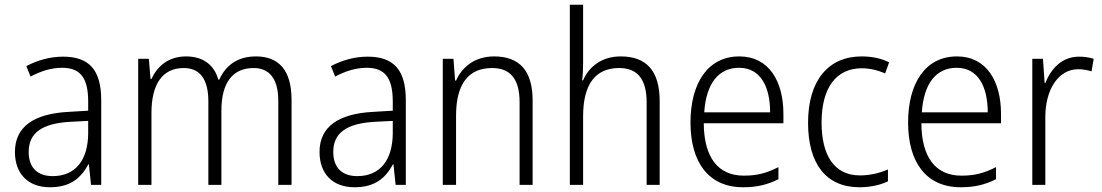

<svg xmlns="http://www.w3.org/2000/svg" viewBox="-20 -780 4647 810"><path d="M246 -541C190 -541 136 -525 91 -501L109 -457C154 -481 198 -494 242 -494C316 -494 352 -455 352 -352V-313L268 -308C122 -300 43 -245 43 -139C43 -49 96 10 191 10C278 10 322 -30 353 -87H355L364 0H407V-358C407 -485 356 -541 246 -541ZM274 -266 352 -270V-217C351 -105 299 -37 202 -37C139 -37 101 -72 101 -139C101 -219 157 -259 274 -266Z M1060 -542C984 -542 933 -506 905 -444H901C884 -505 838 -542 765 -542C689 -542 643 -499 619 -447H615L608 -532H563V0H619V-304C619 -423 664 -493 755 -493C819 -493 859 -452 859 -352V0H914V-313C914 -432 962 -493 1050 -493C1114 -493 1154 -451 1154 -355V0H1210V-359C1210 -485 1155 -542 1060 -542Z M1531 -541C1475 -541 1421 -525 1376 -501L1394 -457C1439 -481 1483 -494 1527 -494C1601 -494 1637 -455 1637 -352V-313L1553 -308C1407 -300 1328 -245 1328 -139C1328 -49 1381 10 1476 10C1563 10 1607 -30 1638 -87H1640L1649 0H1692V-358C1692 -485 1641 -541 1531 -541ZM1559 -266 1637 -270V-217C1636 -105 1584 -37 1487 -37C1424 -37 1386 -72 1386 -139C1386 -219 1442 -259 1559 -266Z M2064 -542C1983 -542 1929 -497 1904 -440H1900L1893 -532H1848V0H1904V-292C1904 -427 1957 -493 2056 -493C2132 -493 2172 -448 2172 -349V0H2227V-356C2227 -484 2170 -542 2064 -542Z M2440 -517V-760H2384V0H2440V-289C2440 -426 2493 -493 2592 -493C2667 -493 2708 -449 2708 -348V0H2763V-354C2763 -482 2706 -542 2599 -542C2518 -542 2464 -498 2440 -441H2436C2439 -466 2440 -489 2440 -517Z M3099 -542C2966 -542 2893 -429 2893 -263C2893 -97 2968 10 3115 10C3174 10 3218 -1 3264 -24V-75C3213 -49 3173 -39 3118 -39C3009 -39 2950 -116 2949 -260H3285V-300C3285 -437 3224 -542 3099 -542ZM3098 -494C3188 -494 3229 -415 3229 -306H2951C2959 -430 3013 -494 3098 -494Z M3606 10C3653 10 3695 0 3726 -15V-65C3691 -50 3651 -40 3608 -40C3497 -40 3446 -128 3446 -263C3446 -409 3507 -492 3616 -492C3648 -492 3684 -484 3714 -470L3731 -517C3700 -533 3660 -542 3615 -542C3476 -542 3389 -442 3389 -262C3389 -89 3465 10 3606 10Z M4017 -542C3884 -542 3811 -429 3811 -263C3811 -97 3886 10 4033 10C4092 10 4136 -1 4182 -24V-75C4131 -49 4091 -39 4036 -39C3927 -39 3868 -116 3867 -260H4203V-300C4203 -437 4142 -542 4017 -542ZM4016 -494C4106 -494 4147 -415 4147 -306H3869C3877 -430 3931 -494 4016 -494Z M4532 -541C4460 -541 4414 -490 4390 -430H4387L4380 -532H4335V0H4390V-287C4390 -401 4444 -488 4529 -488C4549 -488 4568 -484 4585 -479L4594 -532C4575 -538 4554 -541 4532 -541Z"/></svg>

Font: Noto Sans SemiCondensed Light
Style: Regular
Weight: 300
Width: 4
Designer: Monotype Design Team
Foundry: Monotype Imaging Inc.
Version: Version 2.013